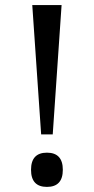

<svg xmlns="http://www.w3.org/2000/svg" viewBox="-20 -734 373 761"><path d="M107.9 -713.9H224.1L189 -201.2H143.1ZM103 -61Q103 -128.9 166 -128.9Q229 -128.9 229 -61Q229 6.8 166 6.8Q103 6.8 103 -61Z"/></svg>

Font: Noto Serif Tamil
Style: Regular
Weight: 400
Designer: Indian Type Foundry
Foundry: Monotype Imaging Inc.
Version: Version 1.01